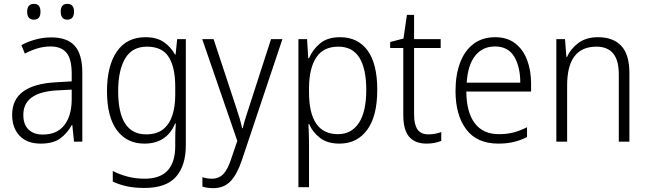

<svg xmlns="http://www.w3.org/2000/svg" viewBox="-20 -735 3362 996"><path d="M246 -541Q329 -541 368 -497Q407 -453 407 -358V0H364L355 -87H353Q329 -44 292.5 -17Q256 10 191 10Q120 10 81.5 -31Q43 -72 43 -139Q43 -219 100.5 -260.5Q158 -302 268 -308L352 -313V-352Q352 -430 324.5 -462Q297 -494 242 -494Q209 -494 176 -484.5Q143 -475 109 -457L91 -501Q124 -519 164 -530Q204 -541 246 -541ZM274 -266Q101 -256 101 -139Q101 -89 128 -63Q155 -37 202 -37Q275 -37 313 -85Q351 -133 352 -217V-270ZM121 -674Q121 -715 156 -715Q190 -715 190 -674Q190 -633 156 -633Q121 -633 121 -674ZM295 -675Q295 -715 329 -715Q364 -715 364 -675Q364 -633 329 -633Q295 -633 295 -675Z M735 -542Q792 -542 828.5 -517.5Q865 -493 888 -452H891L899 -532H944V18Q944 124 893 182Q842 240 729 240Q679 240 639 231.5Q599 223 565 207V152Q600 170 641.5 181Q683 192 730 192Q811 192 850 149Q889 106 889 24V-8Q889 -28 889.5 -49.5Q890 -71 892 -94H888Q868 -44 828 -17Q788 10 729 10Q638 10 586.5 -59.5Q535 -129 535 -262Q535 -393 586 -467.5Q637 -542 735 -542ZM742 -493Q666 -493 629.5 -432Q593 -371 593 -262Q593 -38 738 -38Q794 -38 827 -65Q860 -92 874.5 -138Q889 -184 889 -241V-287Q889 -385 855.5 -439Q822 -493 742 -493Z M1029 -532H1088L1199 -196Q1213 -154 1222 -124.5Q1231 -95 1236 -70H1239Q1245 -95 1255 -127Q1265 -159 1277 -195L1386 -532H1445L1234 98Q1210 169 1176 205Q1142 241 1086 241Q1070 241 1056.5 239Q1043 237 1030 233V184Q1041 188 1053.5 190Q1066 192 1079 192Q1115 192 1138 168.5Q1161 145 1179 90L1211 -4Z M1744 -542Q1836 -542 1886.5 -473.5Q1937 -405 1937 -269Q1937 -132 1884.5 -61Q1832 10 1741 10Q1678 10 1639.5 -20Q1601 -50 1584 -91H1580Q1581 -69 1582 -44Q1583 -19 1583 4V236H1528V-532H1573L1579 -433H1583Q1602 -478 1640.5 -510Q1679 -542 1744 -542ZM1735 -493Q1658 -493 1621 -437.5Q1584 -382 1583 -280V-257Q1583 -39 1733 -39Q1803 -39 1841.5 -97Q1880 -155 1880 -269Q1880 -378 1844.5 -435.5Q1809 -493 1735 -493Z M2203 -38Q2221 -38 2238.5 -41.5Q2256 -45 2269 -50V-4Q2254 2 2235 6Q2216 10 2193 10Q2133 10 2102.5 -25.5Q2072 -61 2072 -139V-486H2004V-517L2073 -535L2091 -658H2128V-532H2266V-486H2128V-141Q2128 -90 2145.5 -64Q2163 -38 2203 -38Z M2549 -542Q2611 -542 2652.5 -510Q2694 -478 2714.5 -423.5Q2735 -369 2735 -300V-260H2399Q2400 -152 2443 -95.5Q2486 -39 2568 -39Q2609 -39 2642.5 -47.5Q2676 -56 2714 -75V-24Q2680 -7 2644.5 1.5Q2609 10 2565 10Q2454 10 2398.5 -64Q2343 -138 2343 -263Q2343 -346 2366.5 -409Q2390 -472 2436 -507Q2482 -542 2549 -542ZM2548 -494Q2484 -494 2445.5 -446.5Q2407 -399 2401 -306H2679Q2679 -388 2647.5 -441Q2616 -494 2548 -494Z M3082 -542Q3161 -542 3203 -497Q3245 -452 3245 -356V0H3190V-349Q3190 -423 3160.5 -458Q3131 -493 3074 -493Q2922 -493 2922 -292V0H2866V-532H2911L2918 -440H2922Q2941 -483 2981 -512.5Q3021 -542 3082 -542Z"/></svg>

Font: Noto Sans Tamil SemiCondensed Light
Style: Regular
Weight: 300
Width: 4
Designer: Jelle Bosma - Monotype Design Team
Foundry: Monotype Imaging Inc.
Version: Version 2.004; ttfautohint (v1.8.4.7-5d5b)